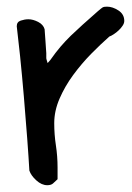

<svg xmlns="http://www.w3.org/2000/svg" viewBox="-20 -544 389 565"><path d="M66.4 -42Q64.5 -77.1 60.1 -136.2Q55.7 -195.3 50.3 -258.8Q44.9 -322.3 39.1 -378.9Q33.2 -435.5 29.3 -466.8Q29.3 -479.5 41 -483.4Q52.7 -487.3 63.5 -487.3Q77.1 -487.3 92.3 -479.5Q107.4 -471.7 111.3 -458Q111.3 -454.1 112.3 -443.8Q113.3 -433.6 113.8 -422.9Q114.3 -412.1 115.2 -401.9Q116.2 -391.6 116.2 -387.7Q116.2 -381.8 116.2 -378.9Q116.2 -376 116.2 -373.5Q116.2 -371.1 117.2 -368.2Q118.2 -365.2 120.1 -358.4Q122.1 -360.4 124.5 -363.3Q127 -366.2 127.9 -367.2Q143.6 -389.6 158.2 -406.7Q172.9 -423.8 188.5 -439Q204.1 -454.1 223.1 -471.2Q242.2 -488.3 267.6 -510.7Q273.4 -515.6 276.4 -518.1Q279.3 -520.5 281.7 -522Q284.2 -523.4 287.1 -523.9Q290 -524.4 294.9 -524.4Q311.5 -524.4 328.6 -513.2Q345.7 -502 345.7 -482.4Q345.7 -475.6 340.8 -468.3Q335.9 -460.9 329.1 -454.6Q322.3 -448.2 314.9 -443.4Q307.6 -438.5 301.8 -436.5Q276.4 -414.1 248 -385.3Q219.7 -356.4 195.3 -323.2Q170.9 -290 155.3 -253.9Q139.6 -217.8 139.6 -181.6Q139.6 -148.4 144.5 -116.2Q149.4 -84 149.4 -50.8V-16.6Q141.6 -8.8 135.7 -3.9Q129.9 1 119.1 1Q102.5 1 86.9 -13.2Q71.3 -27.3 66.4 -42Z"/></svg>

Font: Covered By Your Grace
Style: Regular
Weight: 400
Designer: Kimberly Geswein
Foundry: Kimberly Geswein
Version: Version 1.0